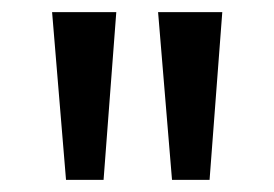

<svg xmlns="http://www.w3.org/2000/svg" viewBox="-20 -725 453 317"><path d="M89 -428 66 -705H172L151 -428ZM264 -428 241 -705H347L326 -428Z"/></svg>

Font: Nunito Sans 6pt
Style: Regular
Weight: 400
Version: Version 3.101;gftools[0.9.27]